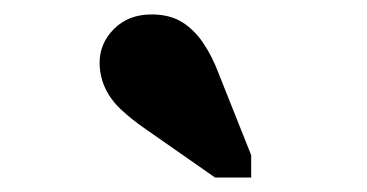

<svg xmlns="http://www.w3.org/2000/svg" viewBox="-20 -848 509 266"><path d="M283 -746 328 -633V-602H278L182 -669Q163 -682 148 -696Q133 -710 125.5 -726.5Q118 -743 118 -761Q118 -788 138 -808Q158 -828 190 -828Q215 -828 232 -817.5Q249 -807 261.5 -788.5Q274 -770 283 -746Z"/></svg>

Font: Roboto Serif SemiCondensed
Style: Bold
Weight: 700
Width: 4
Designer: Greg Gazdowicz
Foundry: Commercial Type
Version: Version 1.007